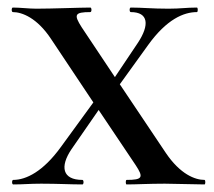

<svg xmlns="http://www.w3.org/2000/svg" viewBox="-20 -488 567 508"><path d="M521 -12C496 -12 457 -27 419 -83L297 -265L372 -369C421 -437 466 -456 501 -456C504 -456 504 -468 501 -468C473 -468 458 -465 426 -465C381 -465 357 -468 326 -468C322 -468 322 -456 326 -456C373 -456 376 -422 345 -375L284 -284L196 -416C175 -449 177 -456 219 -456C223 -456 223 -468 219 -468C192 -468 119 -465 76 -465C56 -465 34 -468 14 -468C10 -468 10 -456 14 -456C38 -456 78 -441 115 -385L227 -217L141 -99C94 -34 49 -12 15 -12C11 -12 11 0 15 0C43 0 57 -2 89 -2C134 -2 166 0 198 0C202 0 202 -12 198 -12C145 -12 138 -47 169 -93L241 -197L339 -51C360 -19 358 -12 315 -12C312 -12 312 0 315 0C342 0 373 -2 416 -2C436 -2 501 0 521 0C524 0 524 -12 521 -12Z"/></svg>

Font: Cormorant SC Semi
Style: Regular
Weight: 600
Designer: Christian Thalmann (Catharsis Fonts)
Version: Version 1.000;PS 001.000;hotconv 1.0.70;makeotf.lib2.5.58329